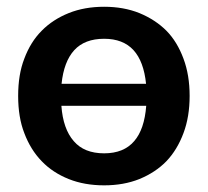

<svg xmlns="http://www.w3.org/2000/svg" viewBox="-20 -541 614 568"><path d="M412.6 -228H161.6Q166.5 -159.7 198.2 -123.5Q229 -87.4 288.1 -87.4Q346.2 -87.4 377 -123.5Q407.2 -158.2 412.6 -228ZM162.1 -293H412.1Q405.3 -359.4 375 -392.6Q344.2 -426.3 288.1 -426.3Q230.5 -426.3 199.7 -392.6Q168.9 -358.9 162.1 -293ZM288.1 -521Q345.7 -521 392.1 -502.4Q439.5 -482.9 472.2 -450.2Q504.4 -417.5 522.9 -367.2Q541 -318.8 541 -257.3Q541 -195.8 522.9 -147.5Q504.4 -97.7 472.2 -64Q439.9 -30.8 392.1 -11.2Q345.7 7.3 288.1 7.3Q230 7.3 183.6 -11.2Q135.7 -30.3 103.5 -64Q70.3 -98.1 51.8 -147.5Q33.7 -193.8 33.7 -257.3Q33.7 -320.8 51.8 -367.2Q70.3 -417 103.5 -450.2Q136.2 -483.4 183.6 -502.4Q230 -521 288.1 -521Z"/></svg>

Font: Lato-SemiBold
Style: Bold
Weight: 500
Designer: Lukasz Dziedzic with Adam Twardoch and Botio Nikoltchev
Foundry: tyPoland Lukasz Dziedzic
Version: ""